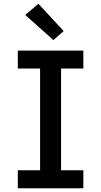

<svg xmlns="http://www.w3.org/2000/svg" viewBox="-20 -1005 540 1025"><path d="M75 0V-96H194V-639H75V-735H425V-639H306V-96H425V0ZM265 -791 115 -925 185 -985 320 -839Z"/></svg>

Font: Iosevka Slab
Style: Bold
Weight: 700
Monospace: yes
Designer: Belleve Invis
Foundry: Belleve Invis
Version: Version 11.1.1; ttfautohint (v1.8.3)